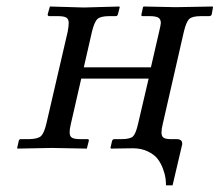

<svg xmlns="http://www.w3.org/2000/svg" viewBox="-20 -451 668 584"><path d="M475.1 -74.2Q471.2 -59.1 471.2 -47.9Q471.2 -36.6 477.5 -32.2Q483.9 -27.8 500 -27.8H517.1Q534.2 -27.8 534.2 -14.2Q534.2 -9.8 533.2 -7.8L504.9 112.8H484.9Q484.9 102.5 483.4 90.8Q481.9 79.1 475.6 62Q469.2 44.9 459.2 32Q449.2 19 429.4 9.5Q409.7 0 383.8 0L317.9 1L315.9 -1L320.8 -22Q322.3 -27.8 328.1 -27.8H349.1Q376 -27.8 384.5 -36.1Q393.1 -44.4 399.9 -74.2L432.1 -211.9H227.1L195.8 -75.2Q191.9 -60.1 191.9 -47.9Q191.9 -36.1 199.2 -32Q206.5 -27.8 225.1 -27.8H246.1Q251.5 -27.8 250 -22L244.1 1L137.2 -1L33.2 1L32.2 -1L37.1 -22.9Q38.6 -27.8 43 -27.8H68.8Q95.7 -28.3 105 -37.4Q114.3 -46.4 121.1 -75.2L186 -355Q189 -371.6 189 -380.9Q189 -393.1 181.6 -397.5Q174.3 -401.9 155.8 -401.9H129.9Q125 -401.9 125 -407.2L131.8 -431.2L234.9 -428.2L342.8 -431.2L344.2 -429.2L338.9 -408.2Q337.4 -401.9 332 -401.9H312Q286.1 -401.9 276.6 -393.3Q267.1 -384.8 259.8 -355L234.9 -246.1H439L463.9 -354Q469.2 -376.5 469.2 -380.9Q469.2 -392.6 461.7 -397.2Q454.1 -401.9 435.1 -401.9H414.1Q408.7 -401.9 410.2 -407.2L415 -429.2L417 -431.2L514.2 -429.2L627 -431.2L627.9 -429.2L624 -407.2Q622.1 -401.9 616.2 -401.9H590.8Q564.9 -401.9 555.7 -393.3Q546.4 -384.8 539.1 -354Z"/></svg>

Font: Common Serif
Style: Italic
Weight: 400
Italic angle: -12°
Designer: Philipp H. Poll, Khaled Hosny
Foundry: Stefan Peev, Context Ltd.
Version: Version 1.026